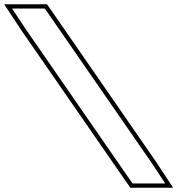

<svg xmlns="http://www.w3.org/2000/svg" viewBox="-337 -810 833 901"><path d="M-218.8 -677 -280.3 -770H-126.9L-94.1 -723L377 -42L438.4 51H285.1L252.3 4ZM-235.4 -665.8 235.9 15.4 274.7 71H475.6L393.6 -53.2L-77.7 -734.4L-116.5 -790H-317.4Z"/></svg>

Font: Nordica Plus
Style: NordicaClassicRgExtOpOblOl
Weight: 500
Version: Version 1.01